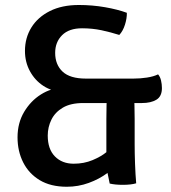

<svg xmlns="http://www.w3.org/2000/svg" viewBox="-20 -716 668 750"><path d="M501 -409Q528 -409 554 -413Q580 -417 597.5 -425.5Q605.5 -416.5 609 -401.8Q612.5 -387 612.5 -372Q612.5 -339.5 591 -326.5Q569.5 -313.5 534.5 -313.5H305Q256 -313.5 225.5 -295.5Q195 -277.5 180.8 -248.5Q166.5 -219.5 166.5 -186.5Q166.5 -133.5 194.5 -105Q222.5 -76.5 268 -76.5Q308 -76.5 341.5 -90.5Q375 -104.5 395.5 -121.5V-251Q395.5 -273.5 396.2 -305.8Q397 -338 399 -365H502.5Q504.5 -338 505.2 -305.5Q506 -273 506 -251.5V-152.5Q506 -118 507.5 -76Q509 -34 512 0Q492 6 460 6Q429.5 6 408.5 1L400 -40.5Q368 -16.5 326.8 -1.5Q285.5 13.5 241 13.5Q178 13.5 135.2 -12.2Q92.5 -38 70.5 -81.8Q48.5 -125.5 48.5 -179.5Q48.5 -235.5 74.2 -278.8Q100 -322 139.8 -347Q179.5 -372 222 -372.5V-357.5Q182.5 -359 149.5 -380.5Q116.5 -402 97 -437.8Q77.5 -473.5 77.5 -517Q77.5 -568 102.5 -608.5Q127.5 -649 174.8 -672.8Q222 -696.5 288 -696.5Q340.5 -696.5 390.5 -687.8Q440.5 -679 475.5 -666Q476 -644.5 468.2 -619.8Q460.5 -595 446 -579.5Q413 -590 376.8 -597.8Q340.5 -605.5 300.5 -605.5Q249.5 -605.5 222.5 -578.5Q195.5 -551.5 195.5 -509.5Q195.5 -463.5 224.5 -436.2Q253.5 -409 315.5 -409Z"/></svg>

Font: Signika Negative Medium
Style: Regular
Weight: 500
Designer: Anna Giedry
Foundry: Anna Giedry
Version: Version 2.001